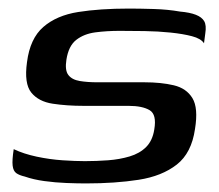

<svg xmlns="http://www.w3.org/2000/svg" viewBox="-20 -424 510 448"><path d="M180 4Q161 4 135 3Q109 2 83.5 -1.5Q58 -5 38 -12Q25 -15 18 -20Q11 -25 9.5 -37.5Q8 -50 12 -76Q35 -65 65.5 -58.5Q96 -52 126 -50Q156 -48 178 -48Q205 -48 232 -50Q259 -52 282.5 -59Q306 -66 321 -81Q336 -96 340 -122Q346 -157 329 -167Q312 -177 280 -177H175Q136 -177 103 -182Q70 -187 53 -208Q36 -229 43 -279Q50 -334 81 -361Q112 -388 162.5 -396Q213 -404 281 -404Q305 -404 338.5 -403Q372 -402 400 -397Q423 -395 437 -389.5Q451 -384 456.5 -374.5Q462 -365 459 -346L456 -323Q449 -334 428 -339.5Q407 -345 378 -348Q349 -351 317.5 -351.5Q286 -352 259 -352Q229 -352 202.5 -348.5Q176 -345 158 -331Q140 -317 135 -285Q131 -260 139.5 -249Q148 -238 166 -235Q184 -232 207 -232H317Q356 -232 385.5 -225Q415 -218 429 -195Q443 -172 435 -123Q427 -67 392.5 -40Q358 -13 303.5 -4.5Q249 4 180 4Z"/></svg>

Font: Genos Thin Medium
Style: Italic
Weight: 500
Italic angle: -8°
Version: Version 1.010